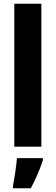

<svg xmlns="http://www.w3.org/2000/svg" viewBox="-20 -846 296 1021"><path d="M200 -66V-826H56V-66ZM208 6V-5H70C67 37 56 107 49 142V155H144C169 108 192 56 208 6Z"/></svg>

Font: Noto Sans Malayalam UI ExtraCondensed ExtraBold
Style: Regular
Weight: 800
Width: 2
Designer: Jelle Bosma - Monotype Design Team
Foundry: Monotype Imaging Inc.
Version: Version 2.104